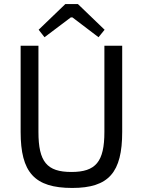

<svg xmlns="http://www.w3.org/2000/svg" viewBox="-20 -916 706 949"><path d="M497 -769 365 -896H303L171 -769L200 -732L330 -830H338L467 -732ZM584 -690H496V-264C496 -116 453 -66 333 -66C212 -66 170 -116 170 -264V-690H82V-264C82 -64 150 13 337 13C518 13 584 -64 584 -264Z"/></svg>

Font: SnT
Style: Regular
Weight: 400
Designer: Natanael Gama
Version: Version 1.001;PS 001.001;hotconv 1.0.70;makeotf.lib2.5.58329